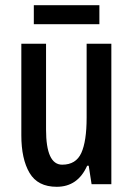

<svg xmlns="http://www.w3.org/2000/svg" viewBox="-20 -708 511 738"><path d="M408 -540V0H332L321 -71H315Q279 10 198 10Q125 10 93.5 -43.5Q62 -97 62 -188V-540H157V-210Q157 -75 219 -75Q272 -75 292.5 -120Q313 -165 313 -256V-540ZM362 -688V-615H110V-688Z"/></svg>

Font: Noto Sans Tamil ExtraCondensed Medium
Style: Regular
Weight: 500
Width: 2
Designer: Jelle Bosma - Monotype Design Team
Foundry: Monotype Imaging Inc.
Version: Version 2.004; ttfautohint (v1.8.4.7-5d5b)